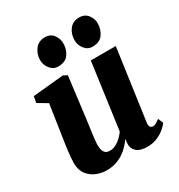

<svg xmlns="http://www.w3.org/2000/svg" viewBox="-187 -916 980 1052"><g transform="rotate(-30 303.0 -390.0)"><path d="M182 10.5Q151 10.5 119.8 -1.8Q88.5 -14 67.2 -40.8Q46 -67.5 45 -112Q45 -129 46.8 -150Q48.5 -171 51.5 -194Q54.5 -217 58 -240.8Q61.5 -264.5 65 -287L92 -466.5L31.5 -502.5L39 -542L233 -560.5L257.5 -547.5L225 -287.5Q222.5 -266 219.2 -243.8Q216 -221.5 213.2 -201Q210.5 -180.5 208.8 -164Q207 -147.5 207 -137Q207 -114.5 211.8 -100.8Q216.5 -87 226 -80.5Q235.5 -74 251.5 -74Q271 -74 289 -83.2Q307 -92.5 322.5 -107.2Q338 -122 349.5 -138L407 -555H565L502 -107.5Q499.5 -88.5 505.5 -80Q511.5 -71.5 522 -71.5Q530.5 -71.5 539.5 -76Q548.5 -80.5 566 -93.5L579.5 -61Q573 -50.5 554.5 -33.8Q536 -17 507 -3.5Q478 10 440.5 10Q400 10 379.2 -4.2Q358.5 -18.5 353.5 -43.5Q353 -47 352.8 -51.8Q352.5 -56.5 353 -62Q353.5 -67.5 354.2 -73.5Q355 -79.5 356 -85L354 -85.5Q341.5 -68.5 325.5 -51.5Q309.5 -34.5 288.5 -20.5Q267.5 -6.5 241.2 2Q215 10.5 182 10.5ZM236 -615Q206.5 -615 186.8 -640Q167 -665 167 -695.5Q168 -735 190.2 -763Q212.5 -791 251.5 -791Q287 -791 305.2 -766.2Q323.5 -741.5 323.5 -712.5Q323.5 -673 302.8 -644Q282 -615 236 -615ZM453.5 -615Q424 -615 404.2 -640Q384.5 -665 385 -695.5Q385.5 -735 407.2 -763Q429 -791 469 -791Q503.5 -791 522.8 -766.2Q542 -741.5 541.5 -712.5Q541 -673 520 -644Q499 -615 453.5 -615Z"/></g></svg>

Font: Merriweather 36pt Black
Style: Italic
Weight: 900
Italic angle: -7.8°
Version: Version 2.101